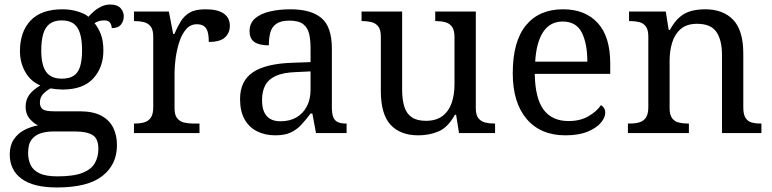

<svg xmlns="http://www.w3.org/2000/svg" viewBox="-20 -587 3407 847"><path d="M231 240Q127 240 75 201.5Q23 163 23 94Q23 55 40.5 28.5Q58 2 86.5 -13Q115 -28 148 -34Q128 -43 110.5 -63.5Q93 -84 93 -116Q93 -146 108.5 -168Q124 -190 158 -210Q115 -228 91.5 -269.5Q68 -311 68 -361Q68 -447 115 -496.5Q162 -546 256 -546Q292 -546 324 -536Q356 -526 370 -513Q380 -524 394 -536.5Q408 -549 426.5 -558Q445 -567 467 -567Q497 -567 511.5 -551.5Q526 -536 526 -515Q526 -494 513.5 -478.5Q501 -463 473 -463Q473 -474 466.5 -485.5Q460 -497 440 -497Q427 -497 417 -494Q407 -491 397 -485Q414 -464 425 -435.5Q436 -407 436 -364Q436 -290 391.5 -241Q347 -192 256 -192Q244 -192 228.5 -193.5Q213 -195 203 -197Q184 -187 170 -172Q156 -157 156 -134Q156 -116 167.5 -106Q179 -96 218 -96H331Q391 -96 427 -76.5Q463 -57 479.5 -23.5Q496 10 496 53Q496 139 431.5 189.5Q367 240 231 240ZM233 191Q305 191 344 175.5Q383 160 398.5 132.5Q414 105 414 70Q414 24 388 8.5Q362 -7 312 -7H214Q186 -7 161 0.5Q136 8 120 28Q104 48 104 88Q104 117 115 140.5Q126 164 154 177.5Q182 191 233 191ZM253 -240Q286 -240 305.5 -253Q325 -266 333.5 -294Q342 -322 342 -365Q342 -410 333 -439.5Q324 -469 304.5 -483Q285 -497 252 -497Q220 -497 200 -482.5Q180 -468 171 -438.5Q162 -409 162 -364Q162 -300 183.5 -270Q205 -240 253 -240Z M571 0V-42H574Q597 -42 615.5 -47Q634 -52 645 -67.5Q656 -83 656 -114V-426Q656 -456 644.5 -470.5Q633 -485 614.5 -489.5Q596 -494 574 -494H571V-536H725L744 -437H749Q762 -467 777 -492Q792 -517 817 -531.5Q842 -546 886 -546Q941 -546 967.5 -527Q994 -508 994 -473Q994 -442 972.5 -422Q951 -402 901 -402Q901 -430 896 -447Q891 -464 879.5 -472Q868 -480 848 -480Q820 -480 801 -458Q782 -436 771 -402Q760 -368 755 -331.5Q750 -295 750 -266V-109Q750 -80 761.5 -65.5Q773 -51 791.5 -46.5Q810 -42 832 -42H860V0Z M1194 10Q1150 10 1114.5 -7.5Q1079 -25 1059 -60.5Q1039 -96 1039 -150Q1039 -230 1095.5 -268Q1152 -306 1267 -310L1350 -313V-373Q1350 -409 1344 -436.5Q1338 -464 1318 -480Q1298 -496 1257 -496Q1219 -496 1199 -482Q1179 -468 1172.5 -443.5Q1166 -419 1166 -387Q1124 -387 1102.5 -401.5Q1081 -416 1081 -450Q1081 -485 1105.5 -506Q1130 -527 1171 -536.5Q1212 -546 1261 -546Q1353 -546 1398.5 -507Q1444 -468 1444 -373V-114Q1444 -86 1450 -70.5Q1456 -55 1470 -48.5Q1484 -42 1506 -42H1509V0H1374L1358 -86H1350Q1329 -58 1309 -36.5Q1289 -15 1262.5 -2.5Q1236 10 1194 10ZM1217 -52Q1258 -52 1287.5 -69Q1317 -86 1333.5 -117.5Q1350 -149 1350 -191V-272L1286 -269Q1229 -267 1196.5 -252Q1164 -237 1150 -210.5Q1136 -184 1136 -145Q1136 -114 1145 -93.5Q1154 -73 1172 -62.5Q1190 -52 1217 -52Z M1825 10Q1746 10 1703 -36.5Q1660 -83 1660 -186V-426Q1660 -456 1648.5 -470.5Q1637 -485 1618.5 -489.5Q1600 -494 1578 -494H1575V-536H1754V-191Q1754 -148 1763.5 -117Q1773 -86 1796 -70Q1819 -54 1859 -54Q1903 -54 1931 -74.5Q1959 -95 1972 -131.5Q1985 -168 1985 -216V-422Q1985 -454 1974 -469Q1963 -484 1944.5 -489Q1926 -494 1903 -494H1900V-536H2079V-109Q2079 -80 2090.5 -65.5Q2102 -51 2120.5 -46.5Q2139 -42 2161 -42H2164V0H2005L1992 -81H1987Q1956 -25 1915 -7.5Q1874 10 1825 10Z M2474 10Q2365 10 2303.5 -62Q2242 -134 2242 -264Q2242 -404 2300 -475Q2358 -546 2464 -546Q2561 -546 2616.5 -486Q2672 -426 2672 -307V-261H2339Q2341 -152 2378.5 -102.5Q2416 -53 2488 -53Q2540 -53 2576.5 -74.5Q2613 -96 2631 -123Q2638 -120 2644 -111Q2650 -102 2650 -89Q2650 -69 2631 -46Q2612 -23 2573 -6.5Q2534 10 2474 10ZM2571 -315Q2571 -395 2546.5 -443.5Q2522 -492 2462 -492Q2407 -492 2376.5 -446.5Q2346 -401 2341 -315Z M2750 0V-42H2758Q2781 -42 2799.5 -47Q2818 -52 2829 -67.5Q2840 -83 2840 -114V-426Q2840 -456 2829 -470.5Q2818 -485 2800 -489.5Q2782 -494 2760 -494H2755V-536H2917L2930 -455H2935Q2956 -493 2979.5 -512.5Q3003 -532 3031 -539Q3059 -546 3091 -546Q3170 -546 3214.5 -499.5Q3259 -453 3259 -350V-114Q3259 -83 3268.5 -67.5Q3278 -52 3295 -47Q3312 -42 3334 -42H3339V0H3165V-345Q3165 -410 3140.5 -446Q3116 -482 3055 -482Q3010 -482 2983.5 -459.5Q2957 -437 2945.5 -400Q2934 -363 2934 -320V-109Q2934 -80 2945 -65.5Q2956 -51 2974 -46.5Q2992 -42 3014 -42H3019V0Z"/></svg>

Font: Noto Serif Bengali
Style: Regular
Weight: 400
Designer: Juan Bruce, Universal Thirst, Indian Type Foundry and the Monotype Design Team.
Foundry: Monotype Imaging Inc.
Version: Version 2.003